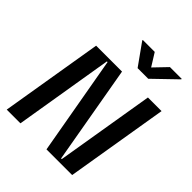

<svg xmlns="http://www.w3.org/2000/svg" viewBox="-261 -1132 1288 1288"><g transform="rotate(45 383.0 -488.0)"><path d="M339.5 -975.9 338.8 -970.9 448.2 -817.5H549L708.1 -970.9L708.8 -975.9H596.6L509.2 -884.9L452.4 -975.9ZM636.4 -727.3 519.9 -26.3H513.5L390.6 -727.3H144.9L24.1 0H154.1L270.6 -703.8H277L401.3 0H644.9L765.6 -727.3Z"/></g></svg>

Font: Riot Sans 2.0
Style: Bold Italic
Weight: 600
Italic angle: -9.39999°
Designer: Rasmus Andersson
Foundry: rsms
Version: Version 3.006;hotconv 1.0.109;makeotfexe 2.5.65596